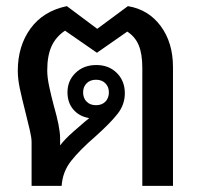

<svg xmlns="http://www.w3.org/2000/svg" viewBox="-20 -606 654 626"><path d="M544 -387V0H444V-385Q444 -430 432.5 -458Q421 -486 395 -503L296 -434L192 -506Q162 -486 148 -455Q134 -424 134 -376Q134 -354 140.5 -323.5Q147 -293 155 -263Q176 -190 176 -156V-132Q192 -153 219.5 -177Q247 -201 254 -207L271 -221Q239 -226 219.5 -248.5Q200 -271 200 -305Q200 -343 226.5 -368.5Q253 -394 294 -394Q335 -394 361 -368Q387 -342 387 -302Q387 -265 363.5 -235Q340 -205 292 -162Q240 -117 212 -81.5Q184 -46 181 0H83V-143Q83 -157 77 -182.5Q71 -208 64 -236Q51 -287 44.5 -318Q38 -349 38 -375Q38 -456 79.5 -513Q121 -570 198 -586L297 -512L397 -586Q464 -575 504 -521Q544 -467 544 -387ZM293 -263Q312 -263 323.5 -274.5Q335 -286 335 -305Q335 -323 323.5 -334.5Q312 -346 293 -346Q274 -346 262.5 -334.5Q251 -323 251 -305Q251 -286 262.5 -274.5Q274 -263 293 -263Z"/></svg>

Font: Sarabun Medium
Style: Regular
Weight: 500
Designer: Suppakit Chalermlarp | Katatrad Co.,Ltd.
Foundry: Cadson Demak Co.,Ltd.
Version: Version 1.000; ttfautohint (v1.6)